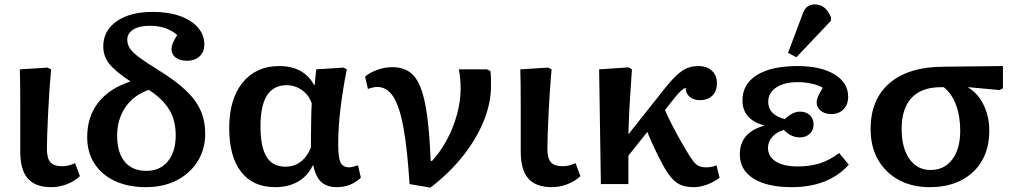

<svg xmlns="http://www.w3.org/2000/svg" viewBox="-20 -836 4625 872"><path d="M213 14Q141 14 106.5 -25Q72 -64 72 -148Q72 -193 72 -248Q72 -303 72 -357Q72 -411 71.5 -454.5Q71 -498 70 -521L196 -529L212 -521Q208 -478 204.5 -426Q201 -374 198.5 -322Q196 -270 194.5 -227Q193 -184 193 -161Q193 -117 209 -99Q225 -81 264 -81Q290 -81 321 -95L343 -36Q319 -13 284 0.5Q249 14 213 14Z M643 14Q562 14 502 -14Q442 -42 409 -93Q376 -144 376 -213Q376 -306 426.5 -370.5Q477 -435 573 -466Q504 -511 476.5 -546Q449 -581 449 -625Q449 -697 510 -739.5Q571 -782 674 -782Q744 -782 796.5 -763.5Q849 -745 878.5 -711.5Q908 -678 908 -634Q908 -600 886.5 -580Q865 -560 829 -560Q797 -560 778 -574.5Q759 -589 759 -612Q759 -625 765 -640.5Q771 -656 785 -677Q736 -719 661 -719Q613 -719 585.5 -702Q558 -685 558 -655Q558 -635 569.5 -617Q581 -599 611.5 -576Q642 -553 699 -518Q777 -470 823.5 -426Q870 -382 891 -334.5Q912 -287 912 -229Q912 -158 877.5 -103Q843 -48 782.5 -17Q722 14 643 14ZM645 -60Q707 -60 742.5 -103.5Q778 -147 778 -222Q778 -289 749 -337.5Q720 -386 656 -428Q587 -404 549.5 -349Q512 -294 512 -220Q512 -143 546.5 -101.5Q581 -60 645 -60Z M1230 14Q1129 14 1075 -55.5Q1021 -125 1021 -255Q1021 -386 1082 -461Q1143 -536 1248 -536Q1360 -536 1407 -449H1409L1416 -521L1540 -529L1555 -521Q1536 -425 1526 -340Q1516 -255 1516 -182Q1516 -121 1526.5 -98.5Q1537 -76 1566 -76Q1573 -76 1584.5 -79Q1596 -82 1606 -85L1619 -29Q1573 14 1511 14Q1465 14 1439.5 -9Q1414 -32 1403 -84H1400Q1378 -37 1334 -11.5Q1290 14 1230 14ZM1276 -79Q1355 -79 1392 -165Q1392 -194 1392.5 -231.5Q1393 -269 1393.5 -305Q1394 -341 1396 -366Q1384 -403 1352.5 -426Q1321 -449 1281 -449Q1163 -449 1163 -263Q1163 -169 1190.5 -124Q1218 -79 1276 -79Z M1935 16 1840 0Q1830 -161 1812 -258Q1794 -355 1765.5 -398Q1737 -441 1694 -441Q1675 -441 1651 -432L1638 -488Q1660 -507 1694 -519Q1728 -531 1761 -531Q1807 -531 1838.5 -510Q1870 -489 1889.5 -440.5Q1909 -392 1920 -310Q1931 -228 1936 -105H1942Q1981 -147 2010.5 -202.5Q2040 -258 2056 -318Q2072 -378 2072 -432Q2072 -480 2064 -521H2191L2207 -514Q2209 -502 2209.5 -488.5Q2210 -475 2210 -447Q2210 -368 2177 -286.5Q2144 -205 2082.5 -127.5Q2021 -50 1935 16Z M2486 14Q2414 14 2379.5 -25Q2345 -64 2345 -148Q2345 -193 2345 -248Q2345 -303 2345 -357Q2345 -411 2344.5 -454.5Q2344 -498 2343 -521L2469 -529L2485 -521Q2481 -478 2477.5 -426Q2474 -374 2471.5 -322Q2469 -270 2467.5 -227Q2466 -184 2466 -161Q2466 -117 2482 -99Q2498 -81 2537 -81Q2563 -81 2594 -95L2616 -36Q2592 -13 2557 0.5Q2522 14 2486 14Z M3131 14Q3098 14 3074.5 5Q3051 -4 3031 -26.5Q3011 -49 2990 -88Q2981 -104 2967.5 -131Q2954 -158 2941 -187Q2928 -216 2920 -237L2834 -129V0H2709L2701 -521L2835 -530L2850 -521Q2844 -437 2840 -369Q2836 -301 2834 -226L3002 -438Q3047 -494 3079 -515Q3111 -536 3151 -536Q3190 -536 3213 -515Q3236 -494 3236 -458Q3236 -422 3215 -401.5Q3194 -381 3159 -381Q3130 -381 3112 -396.5Q3094 -412 3094 -437Q3076 -432 3045 -393L3000 -336Q3014 -303 3039.5 -254.5Q3065 -206 3097 -152Q3116 -120 3129 -103.5Q3142 -87 3155.5 -81.5Q3169 -76 3188 -76Q3212 -76 3234 -85L3248 -29Q3224 -10 3192 2Q3160 14 3131 14Z M3576 14Q3464 14 3402 -25Q3340 -64 3340 -135Q3340 -234 3450 -265V-266Q3352 -294 3352 -380Q3352 -454 3417.5 -495Q3483 -536 3602 -536Q3707 -536 3769.5 -498.5Q3832 -461 3832 -397Q3832 -361 3811 -339.5Q3790 -318 3755 -318Q3726 -318 3707.5 -333Q3689 -348 3689 -372Q3689 -395 3717 -437Q3701 -448 3668.5 -455.5Q3636 -463 3604 -463Q3541 -463 3505 -438.5Q3469 -414 3469 -373Q3469 -315 3544 -295Q3580 -329 3613 -329Q3641 -329 3658 -313Q3675 -297 3675 -271Q3675 -245 3657.5 -228.5Q3640 -212 3613 -212Q3572 -212 3540 -246Q3506 -236 3487 -214Q3468 -192 3468 -165Q3468 -125 3503.5 -102.5Q3539 -80 3603 -80Q3659 -80 3704 -94.5Q3749 -109 3791 -141L3835 -88Q3743 14 3576 14ZM3597 -576 3559 -596 3621 -761Q3631 -792 3644.5 -804Q3658 -816 3681 -816Q3730 -816 3754 -758V-742Z M4203 14Q4122 14 4061.5 -19Q4001 -52 3967.5 -111Q3934 -170 3934 -250Q3934 -384 4019.5 -458Q4105 -532 4263 -533L4535 -536V-435L4520 -427L4378 -440V-438Q4422 -412 4447.5 -359Q4473 -306 4473 -243Q4473 -164 4440 -106.5Q4407 -49 4346 -17.5Q4285 14 4203 14ZM4206 -64Q4269 -64 4305 -112Q4341 -160 4341 -242Q4341 -309 4321.5 -360.5Q4302 -412 4266 -440H4253Q4166 -440 4120.5 -392Q4075 -344 4075 -250Q4075 -164 4110.5 -114Q4146 -64 4206 -64Z"/></svg>

Font: Literata 7pt SemiBold
Style: Regular
Weight: 600
Designer: Latin by Veronika Burian and Jose Scaglione. Greek by Irene Vlachou. Cyrillic by Vera Evstafieva.
Foundry: TypeTogether
Version: Version 3.002